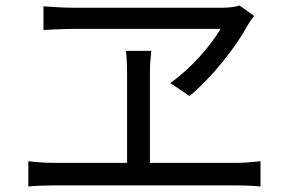

<svg xmlns="http://www.w3.org/2000/svg" viewBox="-20 -712 1040 698"><path d="M782 -607C744 -543 675 -464 599 -410L669 -363C751 -431 837 -540 881 -621C887 -633 895 -642 904 -654L851 -692C836 -687 813 -684 791 -684H240C206 -684 169 -687 138 -689V-603C138 -603 208 -607 245 -607ZM525 -120V-448C525 -474 527 -499 530 -527H438C441 -500 442 -471 442 -448V-120H173C144 -120 113 -122 83 -126V-34C114 -37 145 -38 173 -38H842C862 -38 899 -37 927 -34V-126C900 -123 873 -120 842 -120Z"/></svg>

Font: Noto Sans Mono CJK SC Regular
Style: Regular
Weight: 400
Designer: Ryoko NISHIZUKA (kana & ideographs); Paul D. Hunt (Latin, Greek & Cyrillic); Wenlong ZHANG (bopomofo); Sandoll Communica
Foundry: Adobe Systems Incorporated
Version: Version 1.005;PS 1.005;hotconv 1.0.96;makeotf.lib2.5.65012